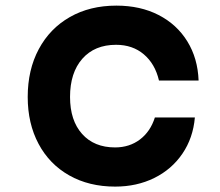

<svg xmlns="http://www.w3.org/2000/svg" viewBox="-20 -652 790 690"><path d="M79.6 -303.6Q79.6 -401.2 119.4 -475.5Q159.2 -549.8 231.2 -590.8Q303.1 -631.8 398.3 -631.8Q484.3 -631.8 549.9 -598.1Q615.5 -564.4 653.1 -503.5Q690.7 -442.7 693.7 -362.7H551.3Q537.3 -422.5 496.9 -456.7Q456.5 -491 397 -491Q320.1 -491 275.9 -440.9Q231.7 -390.7 231.7 -303.6Q231.7 -219.1 275.1 -170.6Q318.4 -122.2 393.6 -122.2Q445.2 -122.2 482.9 -150.7Q520.6 -179.3 536.6 -229.8H680.3Q673.9 -156.1 635.5 -99.7Q597.1 -43.3 534.3 -12.3Q471.5 18.6 393.8 18.6Q299.9 18.6 228.7 -21.7Q157.5 -62 118.6 -135Q79.6 -208 79.6 -303.6Z"/></svg>

Font: Martian Mono Custom sWd Rg
Style: Regular
Weight: 400
Width: 6
Monospace: yes
Designer: Alex Havermale
Foundry: Evil Martians
Version: Version 1.000